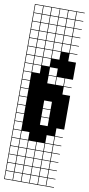

<svg xmlns="http://www.w3.org/2000/svg" viewBox="-108 -805 502 1084"><g transform="rotate(10 143.0 -263.5)"><path d="M0 238.1V-765.1H285.7V-761.9H241.3V-717.5H285.7V-714.3H241.3V-669.8H285.7V-666.7H241.3V-622.2H285.7V-619H241.3V-574.6H285.7V-571.4H241.3V-527H285.7V-523.8H241.3V-479.4H285.7V-381H241.3V-336.5H285.7V-333.3H241.3V-288.9H285.7V-95.2H241.3V-50.8H285.7V-47.6H241.3V-3.2H285.7V0H241.3V44.4H285.7V47.6H241.3V92.1H285.7V95.2H241.3V139.7H285.7V142.9H241.3V187.3H285.7V190.5H241.3V234.9H285.7V238.1ZM193.7 -717.5H238.1V-761.9H193.7ZM3.2 -717.5H47.6V-761.9H3.2ZM146 -717.5H190.5V-761.9H146ZM50.8 -717.5H95.2V-761.9H50.8ZM98.4 -717.5H142.9V-761.9H98.4ZM193.7 -669.8H238.1V-714.3H193.7ZM50.8 -669.8H95.2V-714.3H50.8ZM98.4 -669.8H142.9V-714.3H98.4ZM146 -669.8H190.5V-714.3H146ZM3.2 -669.8H47.6V-714.3H3.2ZM3.2 -622.2H47.6V-666.7H3.2ZM146 -622.2H190.5V-666.7H146ZM98.4 -622.2H142.9V-666.7H98.4ZM50.8 -622.2H95.2V-666.7H50.8ZM193.7 -622.2H238.1V-666.7H193.7ZM146 -574.6H190.5V-619H146ZM193.7 -574.6H238.1V-619H193.7ZM98.4 -574.6H142.9V-619H98.4ZM50.8 -574.6H95.2V-619H50.8ZM3.2 -574.6H47.6V-619H3.2ZM146 -527H190.5V-571.4H146ZM3.2 -527H47.6V-571.4H3.2ZM193.7 -527H238.1V-571.4H193.7ZM98.4 -527H142.9V-571.4H98.4ZM50.8 -527H95.2V-571.4H50.8ZM3.2 -479.4H47.6V-523.8H3.2ZM146 -479.4H190.5V-523.8H146ZM98.4 -479.4H142.9V-523.8H98.4ZM50.8 -479.4H95.2V-523.8H50.8ZM3.2 -431.7H47.6V-476.2H3.2ZM98.4 -431.7H142.9V-476.2H98.4ZM50.8 -431.7H95.2V-476.2H50.8ZM146 -384.1H190.5V-428.6H146ZM3.2 -384.1H47.6V-428.6H3.2ZM50.8 -384.1H95.2V-428.6H50.8ZM47.6 -381H3.2V-336.5H47.6ZM146 -336.5H190.5V-381H146ZM193.7 -336.5H238.1V-381H193.7ZM3.2 -288.9H47.6V-333.3H3.2ZM3.2 -241.3H47.6V-285.7H3.2ZM146 -193.7H190.5V-238.1H146ZM3.2 -193.7H47.6V-238.1H3.2ZM146 -146H190.5V-190.5H146ZM3.2 -146H47.6V-190.5H3.2ZM146 -98.4H190.5V-142.9H146ZM3.2 -98.4H47.6V-142.9H3.2ZM3.2 -50.8H47.6V-95.2H3.2ZM50.8 -3.2H95.2V-47.6H50.8ZM193.7 -3.2H238.1V-47.6H193.7ZM3.2 -3.2H47.6V-47.6H3.2ZM98.4 44.4H142.9V0H98.4ZM50.8 44.4H95.2V0H50.8ZM193.7 44.4H238.1V0H193.7ZM3.2 44.4H47.6V0H3.2ZM146 44.4H190.5V0H146ZM3.2 92.1H47.6V47.6H3.2ZM98.4 92.1H142.9V47.6H98.4ZM50.8 92.1H95.2V47.6H50.8ZM193.7 92.1H238.1V47.6H193.7ZM146 92.1H190.5V47.6H146ZM98.4 139.7H142.9V95.2H98.4ZM146 139.7H190.5V95.2H146ZM193.7 139.7H238.1V95.2H193.7ZM50.8 139.7H95.2V95.2H50.8ZM3.2 139.7H47.6V95.2H3.2ZM146 187.3H190.5V142.9H146ZM193.7 187.3H238.1V142.9H193.7ZM50.8 187.3H95.2V142.9H50.8ZM3.2 187.3H47.6V142.9H3.2ZM98.4 187.3H142.9V142.9H98.4ZM193.7 234.9H238.1V190.5H193.7ZM146 234.9H190.5V190.5H146ZM50.8 234.9H95.2V190.5H50.8ZM98.4 234.9H142.9V190.5H98.4ZM3.2 234.9H47.6V190.5H3.2Z"/></g></svg>

Font: Jacquard 12 Charted
Style: Regular
Weight: 400
Designer: Sarah Cadigan-Fried
Version: Version 1.000